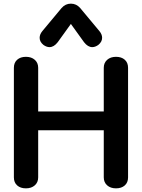

<svg xmlns="http://www.w3.org/2000/svg" viewBox="-20 -1021 777 1051"><path d="M56 -50V-650Q56 -678 74 -694Q92 -710 122 -710Q152 -710 170.5 -693.5Q189 -677 189 -650V-411H548V-650Q548 -677 566.5 -693.5Q585 -710 615 -710Q645 -710 663 -694Q681 -678 681 -650V-50Q681 -22 663 -6Q645 10 615 10Q585 10 566.5 -6.5Q548 -23 548 -50V-308H189V-50Q189 -23 170.5 -6.5Q152 10 122 10Q92 10 74 -6Q56 -22 56 -50ZM197 -814Q197 -833 212 -851L317 -977Q338 -1001 368 -1001Q398 -1001 419 -977L524 -851Q539 -833 539 -814Q539 -792 518 -775Q501 -763 485 -763Q461 -763 440 -790L368 -890L296 -790Q275 -763 251 -763Q235 -763 218 -775Q197 -792 197 -814Z"/></svg>

Font: Kodchasan
Style: Bold
Weight: 700
Designer: Katatrad Aksorn Co.,Ltd.
Foundry: Cadson Demak Co.,Ltd.
Version: Version 1.000; ttfautohint (v1.6)